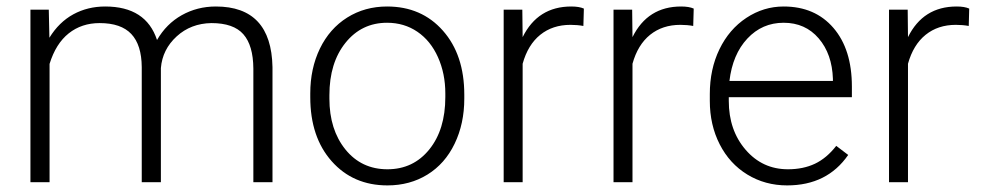

<svg xmlns="http://www.w3.org/2000/svg" viewBox="-20 -558 3003 588"><path d="M129.4 -528.3 131.3 -442.4Q160.6 -490.2 204.6 -514.2Q248.5 -538.1 302.2 -538.1Q427.2 -538.1 460.9 -435.5Q489.3 -484.9 536.6 -511.5Q584 -538.1 641.1 -538.1Q811 -538.1 814.5 -352.5V0H755.9V-348.1Q755.4 -418.9 725.3 -453.1Q695.3 -487.3 627.4 -487.3Q564.5 -486.3 521 -446.5Q477.5 -406.7 472.7 -349.6V0H414.1V-352.5Q413.6 -420.4 382.1 -453.9Q350.6 -487.3 285.2 -487.3Q230 -487.3 190.4 -455.8Q150.9 -424.3 131.8 -362.3V0H73.2V-528.3Z M930.2 -272Q930.2 -348.1 959.7 -409.2Q989.3 -470.2 1043.2 -504.2Q1097.2 -538.1 1165.5 -538.1Q1271 -538.1 1336.4 -464.1Q1401.9 -390.1 1401.9 -268.1V-255.9Q1401.9 -179.2 1372.3 -117.9Q1342.8 -56.6 1289.1 -23.4Q1235.4 9.8 1166.5 9.8Q1061.5 9.8 995.8 -64.2Q930.2 -138.2 930.2 -260.3ZM988.8 -255.9Q988.8 -161.1 1037.8 -100.3Q1086.9 -39.6 1166.5 -39.6Q1245.6 -39.6 1294.7 -100.3Q1343.8 -161.1 1343.8 -260.7V-272Q1343.8 -332.5 1321.3 -382.8Q1298.8 -433.1 1258.3 -460.7Q1217.8 -488.3 1165.5 -488.3Q1087.4 -488.3 1038.1 -427Q988.8 -365.7 988.8 -266.6Z M1766.6 -478.5Q1748 -481.9 1727.1 -481.9Q1672.4 -481.9 1634.5 -451.4Q1596.7 -420.9 1580.6 -362.8V0H1522.5V-528.3H1579.6L1580.6 -444.3Q1627 -538.1 1729.5 -538.1Q1753.9 -538.1 1768.1 -531.7Z M2103 -478.5Q2084.5 -481.9 2063.5 -481.9Q2008.8 -481.9 1970.9 -451.4Q1933.1 -420.9 1917 -362.8V0H1858.9V-528.3H1916L1917 -444.3Q1963.4 -538.1 2065.9 -538.1Q2090.3 -538.1 2104.5 -531.7Z M2390.6 9.8Q2323.2 9.8 2268.8 -23.4Q2214.4 -56.6 2184.1 -116Q2153.8 -175.3 2153.8 -249V-270Q2153.8 -346.2 2183.3 -407.2Q2212.9 -468.3 2265.6 -503.2Q2318.4 -538.1 2379.9 -538.1Q2476.1 -538.1 2532.5 -472.4Q2588.9 -406.7 2588.9 -293V-260.3H2211.9V-249Q2211.9 -159.2 2263.4 -99.4Q2314.9 -39.6 2393.1 -39.6Q2439.9 -39.6 2475.8 -56.6Q2511.7 -73.7 2541 -111.3L2577.6 -83.5Q2513.2 9.8 2390.6 9.8ZM2379.9 -488.3Q2314 -488.3 2268.8 -439.9Q2223.6 -391.6 2213.9 -310.1H2530.8V-316.4Q2528.3 -392.6 2487.3 -440.4Q2446.3 -488.3 2379.9 -488.3Z M2946.8 -478.5Q2928.2 -481.9 2907.2 -481.9Q2852.5 -481.9 2814.7 -451.4Q2776.9 -420.9 2760.7 -362.8V0H2702.6V-528.3H2759.8L2760.7 -444.3Q2807.1 -538.1 2909.7 -538.1Q2934.1 -538.1 2948.2 -531.7Z"/></svg>

Font: Roboto Light
Style: Regular
Weight: 300
Designer: Google
Version: Version 2.134; 2016; ttfautohint (v1.6)